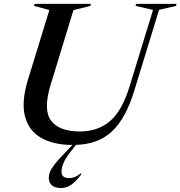

<svg xmlns="http://www.w3.org/2000/svg" viewBox="-20 -735 928 988"><path d="M296.5 148.5Q296.5 181.5 336 181.5Q366.5 181.5 395 157L399 161.5Q368 202 344.5 217.2Q321 232.5 295.5 232.5Q262 232.5 246.5 218Q231 203.5 231 181Q231 167 236.2 151.8Q241.5 136.5 259.5 112.8Q277.5 89 315 50.5L352.5 11Q253.5 10.5 190.2 -26.5Q127 -63.5 108.2 -137.5Q89.5 -211.5 123.5 -323.5L234 -683.5L155 -704.5L158.5 -715H448L445 -704.5L358 -683L240.5 -298.5Q201 -170 242.8 -114.2Q284.5 -58.5 391 -58.5Q483 -58.5 545.8 -111.5Q608.5 -164.5 647.5 -292.5L767.5 -684L677.5 -704.5L680.5 -715H888.5L885.5 -704.5L798.5 -684.5L671.5 -270Q628 -127 557.5 -60Q487 7 371.5 10.5L360.5 24Q319.5 74 308 100.8Q296.5 127.5 296.5 148.5Z"/></svg>

Font: Newsreader Display Medium
Style: Italic
Weight: 500
Italic angle: -17°
Designer: Hugues Gentile
Foundry: Production Type
Version: Version 1.001